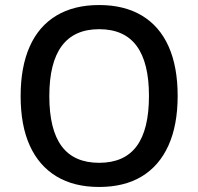

<svg xmlns="http://www.w3.org/2000/svg" viewBox="-20 -734 788 763"><path d="M374 9Q274 9 204.5 -33Q135 -75 98.5 -155Q62 -235 62 -352Q62 -468 98 -549Q134 -630 204 -672Q274 -714 374 -714Q474 -714 544 -672Q614 -630 650 -549.5Q686 -469 686 -353Q686 -237 649.5 -156Q613 -75 543.5 -33Q474 9 374 9ZM374 -87Q474 -87 523 -153Q572 -219 572 -353Q572 -485 523 -551.5Q474 -618 374 -618Q275 -618 225.5 -551.5Q176 -485 176 -352Q176 -219 225 -153Q274 -87 374 -87Z"/></svg>

Font: Nunito Sans 10pt Expanded SemiBold
Style: Regular
Weight: 600
Width: 7
Designer: Vernon Adams
Foundry: Vernon Adams
Version: Version 3.101;gftools[0.9.27]